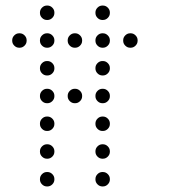

<svg xmlns="http://www.w3.org/2000/svg" viewBox="-20 -696 640 692"><path d="M149 -676Q139 -676 131.5 -668.5Q124 -661 124 -651V-649Q124 -639 131.5 -631.5Q139 -624 149 -624H151Q161 -624 168.5 -631.5Q176 -639 176 -649V-651Q176 -661 168.5 -668.5Q161 -676 151 -676ZM349 -676Q339 -676 331.5 -668.5Q324 -661 324 -651V-649Q324 -639 331.5 -631.5Q339 -624 349 -624H351Q361 -624 368.5 -631.5Q376 -639 376 -649V-651Q376 -661 368.5 -668.5Q361 -676 351 -676ZM49 -576Q39 -576 31.5 -568.5Q24 -561 24 -551V-549Q24 -539 31.5 -531.5Q39 -524 49 -524H51Q61 -524 68.5 -531.5Q76 -539 76 -549V-551Q76 -561 68.5 -568.5Q61 -576 51 -576ZM149 -576Q139 -576 131.5 -568.5Q124 -561 124 -551V-549Q124 -539 131.5 -531.5Q139 -524 149 -524H151Q161 -524 168.5 -531.5Q176 -539 176 -549V-551Q176 -561 168.5 -568.5Q161 -576 151 -576ZM249 -576Q239 -576 231.5 -568.5Q224 -561 224 -551V-549Q224 -539 231.5 -531.5Q239 -524 249 -524H251Q261 -524 268.5 -531.5Q276 -539 276 -549V-551Q276 -561 268.5 -568.5Q261 -576 251 -576ZM349 -576Q339 -576 331.5 -568.5Q324 -561 324 -551V-549Q324 -539 331.5 -531.5Q339 -524 349 -524H351Q361 -524 368.5 -531.5Q376 -539 376 -549V-551Q376 -561 368.5 -568.5Q361 -576 351 -576ZM449 -576Q439 -576 431.5 -568.5Q424 -561 424 -551V-549Q424 -539 431.5 -531.5Q439 -524 449 -524H451Q461 -524 468.5 -531.5Q476 -539 476 -549V-551Q476 -561 468.5 -568.5Q461 -576 451 -576ZM149 -476Q139 -476 131.5 -468.5Q124 -461 124 -451V-449Q124 -439 131.5 -431.5Q139 -424 149 -424H151Q161 -424 168.5 -431.5Q176 -439 176 -449V-451Q176 -461 168.5 -468.5Q161 -476 151 -476ZM349 -476Q339 -476 331.5 -468.5Q324 -461 324 -451V-449Q324 -439 331.5 -431.5Q339 -424 349 -424H351Q361 -424 368.5 -431.5Q376 -439 376 -449V-451Q376 -461 368.5 -468.5Q361 -476 351 -476ZM149 -376Q139 -376 131.5 -368.5Q124 -361 124 -351V-349Q124 -339 131.5 -331.5Q139 -324 149 -324H151Q161 -324 168.5 -331.5Q176 -339 176 -349V-351Q176 -361 168.5 -368.5Q161 -376 151 -376ZM249 -376Q239 -376 231.5 -368.5Q224 -361 224 -351V-349Q224 -339 231.5 -331.5Q239 -324 249 -324H251Q261 -324 268.5 -331.5Q276 -339 276 -349V-351Q276 -361 268.5 -368.5Q261 -376 251 -376ZM349 -376Q339 -376 331.5 -368.5Q324 -361 324 -351V-349Q324 -339 331.5 -331.5Q339 -324 349 -324H351Q361 -324 368.5 -331.5Q376 -339 376 -349V-351Q376 -361 368.5 -368.5Q361 -376 351 -376ZM149 -276Q139 -276 131.5 -268.5Q124 -261 124 -251V-249Q124 -239 131.5 -231.5Q139 -224 149 -224H151Q161 -224 168.5 -231.5Q176 -239 176 -249V-251Q176 -261 168.5 -268.5Q161 -276 151 -276ZM349 -276Q339 -276 331.5 -268.5Q324 -261 324 -251V-249Q324 -239 331.5 -231.5Q339 -224 349 -224H351Q361 -224 368.5 -231.5Q376 -239 376 -249V-251Q376 -261 368.5 -268.5Q361 -276 351 -276ZM149 -176Q139 -176 131.5 -168.5Q124 -161 124 -151V-149Q124 -139 131.5 -131.5Q139 -124 149 -124H151Q161 -124 168.5 -131.5Q176 -139 176 -149V-151Q176 -161 168.5 -168.5Q161 -176 151 -176ZM349 -176Q339 -176 331.5 -168.5Q324 -161 324 -151V-149Q324 -139 331.5 -131.5Q339 -124 349 -124H351Q361 -124 368.5 -131.5Q376 -139 376 -149V-151Q376 -161 368.5 -168.5Q361 -176 351 -176ZM149 -76Q139 -76 131.5 -68.5Q124 -61 124 -51V-49Q124 -39 131.5 -31.5Q139 -24 149 -24H151Q161 -24 168.5 -31.5Q176 -39 176 -49V-51Q176 -61 168.5 -68.5Q161 -76 151 -76ZM349 -76Q339 -76 331.5 -68.5Q324 -61 324 -51V-49Q324 -39 331.5 -31.5Q339 -24 349 -24H351Q361 -24 368.5 -31.5Q376 -39 376 -49V-51Q376 -61 368.5 -68.5Q361 -76 351 -76Z"/></svg>

Font: Doto Rounded
Style: Regular
Weight: 400
Monospace: yes
Version: Version 1.000